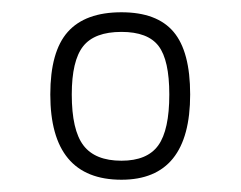

<svg xmlns="http://www.w3.org/2000/svg" viewBox="-20 -679 393 313"><path d="M62 -525Q62 -595 90.5 -627Q119 -659 178 -659Q236 -659 263 -627Q290 -595 290 -525Q290 -386 178 -386Q62 -386 62 -525ZM256 -525Q256 -581 238.5 -604Q221 -627 178 -627Q134 -627 115.5 -603.5Q97 -580 97 -525Q97 -467 116 -442Q135 -417 178 -417Q220 -417 238 -442Q256 -467 256 -525Z"/></svg>

Font: Cairo ExtraLight
Style: Regular
Weight: 250
Designer: Mohamed Gaber, the designers of Titillium
Foundry: Kief Type Foundry
Version: Version 2.009; ttfautohint (v1.5.33-1714) -l 8 -r 50 -G 200 